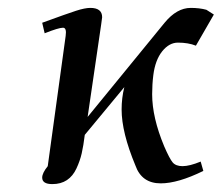

<svg xmlns="http://www.w3.org/2000/svg" viewBox="-20 -464 567 491"><path d="M87.9 -9.8Q87.9 -21.5 102.1 -39.1L147.9 -372.1Q150.9 -393.1 141.1 -393.1Q129.9 -393.1 94.2 -378.9L87.9 -405.8Q151.9 -429.2 174.6 -436.5Q197.3 -443.8 210.9 -443.8Q241.2 -443.8 241.2 -419.9Q241.2 -418.9 238.8 -401.9L204.1 -165L400.9 -405.8Q432.1 -443.8 467.8 -443.8Q490.2 -443.8 507.8 -439L526.9 -426.8L481 -347.2Q461.4 -355 435.1 -355Q412.6 -355 394.8 -332.8Q377 -310.5 372.1 -272Q369.1 -248 369.1 -223.1Q369.1 -163.6 399.9 -89.8Q413.6 -58.1 421.6 -48.6Q429.7 -39.1 446.8 -39.1Q464.8 -39.1 493.2 -50.8L500 -26.9Q435.1 4.9 391.1 4.9Q342.3 4.9 326.2 -41Q291 -125.5 291 -184.1Q291 -213.4 297.9 -241.2L196.8 -119.1Q193.4 -91.3 189 -72Q184.6 -52.7 175.5 -33.2Q166.5 -13.7 151.1 -3.4Q135.7 6.8 113.8 6.8Q87.9 6.8 87.9 -9.8Z"/></svg>

Font: Dehuti
Style: Bold-Italic
Weight: 700
Version: Version 1.2